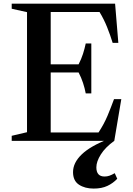

<svg xmlns="http://www.w3.org/2000/svg" viewBox="-20 -782 741 1066"><path d="M45 0V-28L130 -48V-714.5L45 -733.5V-761.5H619L637 -544H605.5Q593 -585 575.2 -629.8Q557.5 -674.5 532.5 -715.5H261.5V-425H416.5Q431.5 -454 440.8 -483Q450 -512 456 -540.5H487V-263.5H456Q450.5 -292.5 441 -321.5Q431.5 -350.5 416.5 -379.5H261.5V-46.5H527Q557.5 -93 576.8 -139Q596 -185 613 -231.5H653.5L614.5 0ZM500.5 265Q451 265 418.2 243.2Q385.5 221.5 385.5 173.5Q385.5 121.5 433.8 75.2Q482 29 579 -8.5L614.5 0Q564.5 36 539.8 75.5Q515 115 515 147Q515 198 560.5 198Q575 198 587.8 193.5Q600.5 189 617 179.5L631 210.5Q607.5 235.5 576 250.2Q544.5 265 500.5 265Z"/></svg>

Font: Libre Caslon Text Medium
Style: Regular
Weight: 500
Designer: Pablo Impallari, Rodrigo Fuenzalida, Katja Schimmel
Foundry: Pablo Impallari, Rodrigo Fuenzalida
Version: Version 2.000